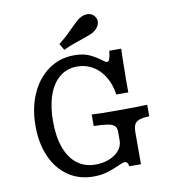

<svg xmlns="http://www.w3.org/2000/svg" viewBox="-86 -842 835 928"><g transform="rotate(-10 332.0 -378.0)"><path d="M64.2 -277.6Q64.2 -365.7 95.1 -435Q126 -504.3 181.1 -543.3Q236.1 -582.3 306.6 -582.3Q351 -582.3 379.7 -569.3Q408.4 -556.4 436 -535.5Q442.6 -530.6 448.8 -526.6Q454.9 -522.6 459 -522.6Q466.3 -522.6 471.2 -535.4Q476 -548.3 478.4 -574.2H537.3Q535.6 -545.7 535.2 -509.6Q534.8 -473.6 534.1 -425.5V-360.1H475.2Q468 -410.3 445.5 -447.7Q423 -485.2 388.5 -505.7Q354 -526.2 312 -526.2Q262.1 -526.2 226 -497Q189.8 -467.8 170.6 -413.2Q151.4 -358.6 151.4 -284.4Q151.4 -208.8 171.3 -154.9Q191.2 -101 228.6 -72.5Q266 -44 318.6 -44Q356 -44 386.5 -56.4Q417.1 -68.8 434.8 -90.2Q452.5 -111.6 452.5 -137.6V-183.6Q452.5 -200.7 442.7 -210.3Q432.9 -219.9 409.3 -224.1Q385.6 -228.2 341.2 -229V-285.5Q370.7 -283.1 478.7 -283.1Q559.3 -283.1 613.7 -285.5V-229Q580.5 -227.4 563.9 -221.4Q547.4 -215.4 540.7 -201.4Q534.1 -187.3 534.1 -159.7V-7.5H477.4Q474.3 -20.5 470 -25.8Q465.8 -31 458.1 -31Q452.1 -31 443.7 -27.8Q435.2 -24.5 424.1 -19.3Q392.7 -5.2 364.2 3Q335.8 11.3 298.7 11.3Q228.6 11.3 175.7 -24.6Q122.7 -60.5 93.5 -125.8Q64.2 -191.2 64.2 -277.6ZM368.2 -655.5Q382.7 -661 395.8 -665.8Q408.8 -670.6 415.7 -674.8Q438 -688.9 445.3 -708.7Q452.6 -728.5 442.2 -745.5Q431 -763.6 409.8 -766.3Q388.6 -769 366.4 -755.6Q358.7 -751.3 348.2 -741.4Q337.7 -731.4 325.3 -719.7Q309.1 -702.7 290.2 -685Q271.2 -667.3 246.7 -647.9L265.3 -616.4Q293 -629.3 319.3 -638.7Q345.5 -648.1 368.2 -655.5Z"/></g></svg>

Font: Playfair Micro SmCond SmLight
Style: Regular
Weight: 360
Width: 4
Designer: Claus Eggers Sørensen
Foundry: Claus Eggers Sørensen
Version: Version 2.100;Glyphs 3.2 (3219)